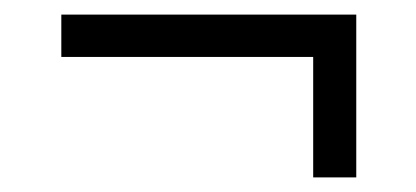

<svg xmlns="http://www.w3.org/2000/svg" viewBox="-20 -361 570 263"><path d="M64 -341H468V-118H409V-283H64Z"/></svg>

Font: TitilliumText22L Lt
Style: Thin
Weight: 300
Designer: Campivisivi
Foundry: Campivisivi
Version: 1.000